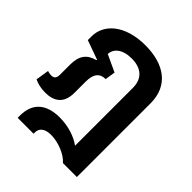

<svg xmlns="http://www.w3.org/2000/svg" viewBox="-208 -696 1041 1041"><g transform="rotate(45 312.0 -176.0)"><path d="M218 198C218 168 239 145 290 145C345 145 413 172 443 208H550V-357C550 -495 450 -560 308 -560C151 -560 67 -480 67 -388V-359L178 -319L177 -315C122 -301 93 -268 93 -196V-120C93 -95 84 -83 62 -83C53 -83 42 -85 33 -88L21 -12C44 -1 71 6 104 6C169 6 218 -22 218 -106V-192C218 -252 242 -278 285 -278L294 -337L197 -382C198 -424 236 -457 306 -457C376 -457 423 -423 423 -348V95C385 67 325 45 257 45C154 45 96 94 96 191V208H218Z"/></g></svg>

Font: Noto Sans Thai Semi
Style: Regular
Weight: 600
Designer: Monotype Design Team
Foundry: Monotype Imaging Inc.
Version: Version 1.901